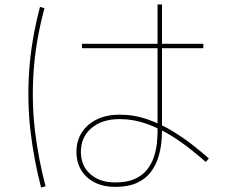

<svg xmlns="http://www.w3.org/2000/svg" viewBox="-20 -798 1040 864"><path d="M498 43Q446 43 407 23.5Q368 4 346 -31.5Q324 -67 324 -115Q324 -165 348.5 -202.5Q373 -240 416.5 -261Q460 -282 518 -282Q584 -282 645 -260.5Q706 -239 758 -207Q810 -175 851.5 -142Q893 -109 920 -85L906 -69Q879 -93 838.5 -125.5Q798 -158 748 -189Q698 -220 639.5 -241Q581 -262 518 -262Q439 -262 391.5 -221.5Q344 -181 344 -115Q344 -52 386.5 -14.5Q429 23 498 23Q552 23 587 7Q622 -9 642.5 -35.5Q663 -62 673 -93Q683 -124 686 -154Q689 -184 689 -207V-778H709V-207Q709 -184 705.5 -152Q702 -120 691 -86Q680 -52 657.5 -22.5Q635 7 596 25Q557 43 498 43ZM165 46Q133 -76 117.5 -205.5Q102 -335 111 -475Q120 -615 160 -767L180 -761Q140 -611 131 -473.5Q122 -336 137.5 -208.5Q153 -81 185 40ZM349 -581V-601H895V-581Z"/></svg>

Font: Murecho Thin Thin
Style: Regular
Weight: 250
Version: Version 1.010